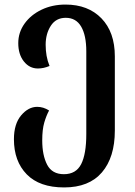

<svg xmlns="http://www.w3.org/2000/svg" viewBox="-20 -568 592 841"><path d="M261 253Q153 253 97 195.5Q41 138 41 42Q41 -25 72.5 -62.5Q104 -100 143 -100Q170 -100 195 -84Q183 -62 174 -31.5Q165 -1 165 47Q165 112 186.5 153.5Q208 195 260 195Q313 195 335.5 151Q358 107 358 19V-343Q358 -413 335.5 -451.5Q313 -490 268 -490Q225 -490 202.5 -455Q180 -420 180 -372Q180 -347 184 -324Q188 -301 197 -279Q171 -268 146 -268Q109 -268 84.5 -299Q60 -330 60 -379Q60 -426 87.5 -464.5Q115 -503 162 -525.5Q209 -548 267 -548Q366 -548 424.5 -487.5Q483 -427 483 -321V4Q483 121 426.5 187Q370 253 261 253Z"/></svg>

Font: Noto Serif Georgian SemiCondensed SemiBold
Style: Regular
Weight: 600
Width: 4
Designer: Monotype Design Team, Akaki Razmadze
Foundry: Google LLC
Version: Version 2.003; ttfautohint (v1.8.4.7-5d5b)